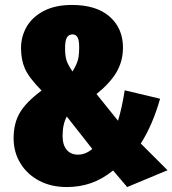

<svg xmlns="http://www.w3.org/2000/svg" viewBox="-20 -736 697 776"><path d="M477 -544Q477 -489 451 -444.5Q425 -400 370 -356L457 -248Q473 -300 484 -371L627 -337Q597 -231 549 -156L657 -48L494 20L437 -47Q394 -12 348 4Q302 20 250 20Q187 20 138.5 -5.5Q90 -31 62.5 -76Q35 -121 35 -177Q35 -238 60.5 -281Q86 -324 148 -370Q97 -422 81 -458Q65 -494 65 -542Q65 -588 87.5 -627.5Q110 -667 156.5 -691.5Q203 -716 271 -716Q370 -716 423.5 -668.5Q477 -621 477 -544ZM243 -542Q243 -511 248.5 -493Q254 -475 273 -447Q290 -475 295 -494Q300 -513 300 -545Q300 -573 293.5 -585Q287 -597 273 -597Q258 -597 250.5 -584.5Q243 -572 243 -542ZM233 -187Q233 -150 249.5 -130.5Q266 -111 295 -111Q326 -111 353 -134L250 -265Q233 -234 233 -187Z"/></svg>

Font: Fira Sans Extra Condensed Black
Style: Regular
Weight: 900
Width: 1
Designer: Carrois Corporate & Edenspiekermann AG
Foundry: Carrois Corporate GbR & Edenspiekermann AG
Version: Version 4.203